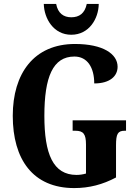

<svg xmlns="http://www.w3.org/2000/svg" viewBox="-20 -948 696 978"><path d="M343 -771C434 -771 482 -853 483 -928H422C412 -880 384 -860 343 -860C304 -860 275 -880 266 -928H203C205 -853 253 -771 343 -771ZM358 10C435 10 503 -8 571 -44V-208C571 -266 580 -282 615 -282H622V-335H350V-282H364C404 -282 418 -266 418 -212V-64C401 -59 384 -57 370 -57C250 -57 206 -164 206 -358C206 -555 249 -660 359 -660C425 -660 460 -604 460 -523C541 -523 579 -561 579 -608C579 -673 505 -724 362 -724C153 -724 45 -574 45 -358C45 -137 147 10 358 10Z"/></svg>

Font: Noto Serif Lao ExtraCondensed ExtraBold
Style: Regular
Weight: 800
Width: 2
Designer: Monotype Design Team
Foundry: Monotype Imaging Inc.
Version: Version 2.003